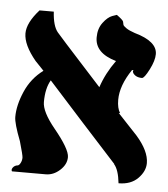

<svg xmlns="http://www.w3.org/2000/svg" viewBox="-46 -605 572 655"><g transform="rotate(5 240.5 -277.0)"><path d="M472.2 -440.9Q472.2 -418.9 456.1 -387.5Q439.9 -356 432.1 -356Q409.2 -356 399.9 -372.1H400.9Q397.5 -377.4 401.9 -379.9Q401.9 -379.9 396 -379.9Q357.9 -323.7 357.9 -274.9Q357.9 -246.1 368.2 -230H363.8Q385.7 -207 430.2 -159.2Q474.1 -109.4 474.1 -67.9Q474.1 -40 450 -15.6Q425.8 8.8 383.8 8.8Q378.9 -37.1 362.8 -55.2H363.8Q320.8 -102.1 242.9 -188Q165 -273.9 123 -320.8Q106 -292 106 -245.1Q106 -211.9 149.9 -158.2Q204.1 -92.3 204.1 -64.9Q204.1 -40 182.1 -20Q160.2 0 133.8 0H18.1Q14.2 -5.9 20 -13.4Q25.9 -21 36.1 -22Q41 -22.9 45.4 -31.5Q49.8 -40 49.8 -49.8Q49.8 -57.6 36.1 -105Q13.2 -164.1 13.2 -186Q13.2 -226.1 33.7 -273.4Q54.2 -320.8 95.2 -351.1Q90.3 -356 80.6 -366.5Q70.8 -377 65.9 -381.8Q22.9 -433.6 22.9 -473.1Q22.9 -509.3 64 -555.2H112.8Q115.7 -506.3 132.8 -485.8Q158.7 -456.1 211.9 -397.9Q265.1 -339.8 290 -312Q306.2 -360.8 338.9 -405.8Q265.6 -426.8 266.1 -481Q266.1 -510.7 281.5 -531.2Q296.9 -551.8 312.5 -557.6L328.1 -563Q349.1 -547.9 351.1 -542Q352.1 -535.2 353.5 -531Q355 -526.9 365 -520Q375 -513.2 394 -506.8Q472.2 -484.9 472.2 -440.9Z"/></g></svg>

Font: Linux Libertine
Style: Semibold
Weight: 600
Designer: Philipp H. Poll
Foundry: Philipp H. Poll
Version: Version 5.1.2 ; ttfautohint (v0.9)